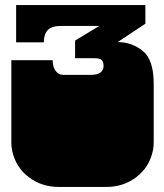

<svg xmlns="http://www.w3.org/2000/svg" viewBox="-20 -736 650 762"><path d="M29 -135Q28 -140 27 -145.5Q26 -151 25.5 -157.5Q25 -164 25 -170V-171Q25 -184 25 -190Q25 -196 25 -209V-260Q25 -269 25 -273.5Q25 -278 25 -282.5Q25 -287 25 -296V-297Q25 -310 25 -316Q25 -322 25 -334V-497H189Q189 -471 200.5 -455Q212 -439 230 -439H343Q367 -439 379 -448.5Q391 -458 391 -474Q391 -491 383.5 -498Q376 -505 353 -505H278V-575L374 -633H221Q185 -633 169.5 -616.5Q154 -600 154 -568H44V-716H557V-642L447 -569Q503 -569 546.5 -534Q590 -499 590 -404V-334Q590 -321 590 -315Q590 -309 590 -297V-296Q590 -287 590 -282.5Q590 -278 590 -273.5Q590 -269 590 -260V-209Q590 -196 590 -190Q590 -184 590 -172V-171Q590 -164 589.5 -157.5Q589 -151 588 -145.5Q587 -140 586 -135Q572 -72 521 -33Q470 6 401 6H214Q145 6 94 -33Q43 -72 29 -135Z"/></svg>

Font: Danfo
Style: Regular
Weight: 400
Version: Version 1.000;Glyphs 3.2 (3236)